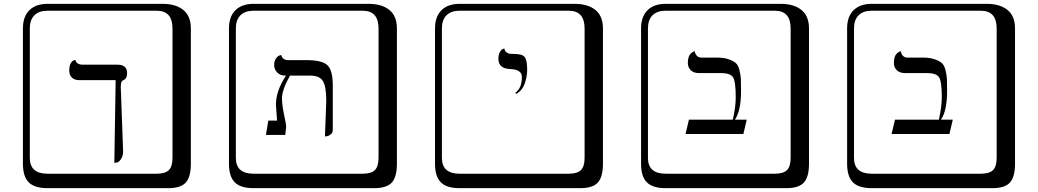

<svg xmlns="http://www.w3.org/2000/svg" viewBox="-20 -774 5438 1006"><path d="M612.8 -317.9 625 17.1Q625 43 614.5 58.6Q604 74.2 595.5 76.7Q586.9 79.1 579.1 79.1L585.9 -354H396Q370.1 -354 356.4 -367.9Q342.8 -381.8 342.8 -404.8Q342.8 -428.7 350.8 -442.4Q358.9 -456.1 367.2 -458L375 -460Q380.9 -435.1 414.1 -435.1H595.2Q646 -435.1 646 -391.1Q646 -361.3 625 -353Q612.8 -350.1 612.8 -317.9ZM229 -717.8Q184.1 -717.8 160.2 -693.8Q136.2 -669.9 136.2 -625V53.2Q136.2 136.2 229 136.2H800.8Q845.7 136.2 864.7 117.2Q883.8 98.1 883.8 53.2V-625Q883.8 -717.8 800.8 -717.8ZM980 84Q980 152.8 953.4 182.4Q926.8 211.9 860.8 211.9H229Q161.1 211.9 130.6 181.4Q100.1 150.9 100.1 84V-625Q100.1 -687 134 -720.5Q168 -753.9 229 -753.9H831.1Q900.9 -753.9 940.4 -721.9Q980 -689.9 980 -625Z M1682.6 -59.1 1689.5 -244.1Q1689.5 -320.3 1672.1 -349.1Q1654.8 -377.9 1605.5 -377.9H1499.5Q1457.5 -303.7 1457.5 -258.8Q1457.5 -223.6 1468.5 -172.9Q1479.5 -122.1 1479.5 -109.9L1474.6 -66.9H1373.5L1385.7 -142.1H1431.6Q1430.7 -156.2 1428.2 -189.7Q1425.8 -223.1 1425.8 -226.1Q1425.8 -297.9 1478.5 -377.9H1474.6Q1448.7 -377.9 1432.6 -394Q1416.5 -410.2 1416.5 -433.1Q1416.5 -454.1 1426 -467.5Q1435.5 -481 1444.8 -483.4L1453.6 -485.8Q1459.5 -459 1490.7 -459H1584.5Q1667.5 -459 1695.6 -432.4Q1723.6 -405.8 1723.6 -326.2V-92.8Q1723.6 -78.6 1713.6 -70.3Q1703.6 -62 1692.9 -60.5ZM1308.6 -717.8Q1263.7 -717.8 1239.7 -693.8Q1215.8 -669.9 1215.8 -625V53.2Q1215.8 136.2 1308.6 136.2H1880.4Q1925.3 136.2 1944.3 117.2Q1963.4 98.1 1963.4 53.2V-625Q1963.4 -717.8 1880.4 -717.8ZM2059.6 84Q2059.6 152.8 2033 182.4Q2006.3 211.9 1940.4 211.9H1308.6Q1240.7 211.9 1210.2 181.4Q1179.7 150.9 1179.7 84V-625Q1179.7 -687 1213.6 -720.5Q1247.6 -753.9 1308.6 -753.9H1910.6Q1980.5 -753.9 2020 -721.9Q2059.6 -689.9 2059.6 -625Z M2685.1 -282.2 2680.2 -288.1Q2714.4 -312 2714.4 -371.1Q2714.4 -409.2 2655.3 -412.1Q2591.3 -414.1 2591.3 -465.8Q2591.3 -487.8 2599.4 -501.5Q2607.4 -515.1 2615.2 -517.6L2623 -520Q2624 -506.8 2633.5 -500Q2643.1 -493.2 2651.6 -492.2Q2660.2 -491.2 2676.3 -491.2Q2716.3 -491.2 2729.2 -475.1Q2742.2 -459 2742.2 -408.2Q2742.2 -374 2729.7 -337.2Q2717.3 -300.3 2685.1 -282.2ZM2388.2 -717.8Q2343.3 -717.8 2319.3 -693.8Q2295.4 -669.9 2295.4 -625V53.2Q2295.4 136.2 2388.2 136.2H2960Q3004.9 136.2 3023.9 117.2Q3043 98.1 3043 53.2V-625Q3043 -717.8 2960 -717.8ZM3139.2 84Q3139.2 152.8 3112.5 182.4Q3085.9 211.9 3020 211.9H2388.2Q2320.3 211.9 2289.8 181.4Q2259.3 150.9 2259.3 84V-625Q2259.3 -687 2293.2 -720.5Q2327.1 -753.9 2388.2 -753.9H2990.2Q3060.1 -753.9 3099.6 -721.9Q3139.2 -689.9 3139.2 -625Z M3735.8 -472.2Q3772.9 -472.2 3797.4 -463.6Q3821.8 -455.1 3834.7 -444.1Q3847.7 -433.1 3854.2 -407Q3860.8 -380.9 3861.8 -360.8Q3862.8 -340.8 3862.8 -298.8Q3862.8 -192.9 3830.6 -147H3892.6L3875 -71.8H3571.8L3589.8 -147H3819.8Q3835 -215.8 3835 -264.2Q3835 -348.1 3820.3 -369.6Q3805.7 -391.1 3757.8 -391.1H3641.6Q3614.7 -391.1 3599.4 -406Q3584 -420.9 3584 -444.8Q3584 -460 3587.4 -471.9Q3590.8 -483.9 3596.2 -490Q3601.6 -496.1 3607.2 -500Q3612.8 -503.9 3616.2 -504.9L3619.6 -505.9Q3627.4 -471.7 3655.8 -472.2ZM3467.8 -717.8Q3422.9 -717.8 3398.9 -693.8Q3375 -669.9 3375 -625V53.2Q3375 136.2 3467.8 136.2H4039.6Q4084.5 136.2 4103.5 117.2Q4122.6 98.1 4122.6 53.2V-625Q4122.6 -717.8 4039.6 -717.8ZM4218.8 84Q4218.8 152.8 4192.1 182.4Q4165.5 211.9 4099.6 211.9H3467.8Q3399.9 211.9 3369.4 181.4Q3338.9 150.9 3338.9 84V-625Q3338.9 -687 3372.8 -720.5Q3406.7 -753.9 3467.8 -753.9H4069.8Q4139.6 -753.9 4179.2 -721.9Q4218.8 -689.9 4218.8 -625Z M4815.4 -472.2Q4852.5 -472.2 4877 -463.6Q4901.4 -455.1 4914.3 -444.1Q4927.2 -433.1 4933.8 -407Q4940.4 -380.9 4941.4 -360.8Q4942.4 -340.8 4942.4 -298.8Q4942.4 -192.9 4910.2 -147H4972.2L4954.6 -71.8H4651.4L4669.4 -147H4899.4Q4914.6 -215.8 4914.6 -264.2Q4914.6 -348.1 4899.9 -369.6Q4885.3 -391.1 4837.4 -391.1H4721.2Q4694.3 -391.1 4679 -406Q4663.6 -420.9 4663.6 -444.8Q4663.6 -460 4667 -471.9Q4670.4 -483.9 4675.8 -490Q4681.2 -496.1 4686.8 -500Q4692.4 -503.9 4695.8 -504.9L4699.2 -505.9Q4707 -471.7 4735.4 -472.2ZM4547.4 -717.8Q4502.4 -717.8 4478.5 -693.8Q4454.6 -669.9 4454.6 -625V53.2Q4454.6 136.2 4547.4 136.2H5119.1Q5164.1 136.2 5183.1 117.2Q5202.1 98.1 5202.1 53.2V-625Q5202.1 -717.8 5119.1 -717.8ZM5298.3 84Q5298.3 152.8 5271.7 182.4Q5245.1 211.9 5179.2 211.9H4547.4Q4479.5 211.9 4449 181.4Q4418.5 150.9 4418.5 84V-625Q4418.5 -687 4452.4 -720.5Q4486.3 -753.9 4547.4 -753.9H5149.4Q5219.2 -753.9 5258.8 -721.9Q5298.3 -689.9 5298.3 -625Z"/></svg>

Font: Linux Biolinum Keyboard O
Style: Regular
Weight: 700
Designer: Philipp H. Poll
Foundry: Philipp H. Poll
Version: Version 0.6.1